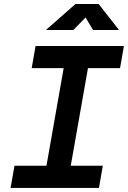

<svg xmlns="http://www.w3.org/2000/svg" viewBox="-20 -918 626 938"><path d="M31.7 0H463.4L482.4 -108.4H325.7L409.7 -585H566.4L585.4 -693.4H153.8L134.8 -585H291L207 -108.4H50.8ZM204.6 -771.5H338.4L397.9 -832.5L434.6 -771.5H561.5L461.9 -898.4H348.6Z"/></svg>

Font: Cascadia Code SemiBold
Style: Italic
Weight: 600
Italic angle: -10°
Monospace: yes
Designer: Aaron Bell
Foundry: Saja Typeworks
Version: Version 2404.023